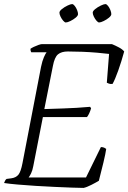

<svg xmlns="http://www.w3.org/2000/svg" viewBox="-24 -920 628 940"><path d="M385 0Q364 0 326.5 -1.5Q289 -3 243 -5Q197 -7 150 -10Q103 -13 62.5 -16.5Q22 -20 -4 -24Q-2 -29 0.5 -34.5Q3 -40 8 -44L31 -47Q54 -50 66 -64.5Q78 -79 86 -121L177 -593Q183 -622 191 -640Q199 -658 204 -664H129Q125 -670 125 -681Q130 -685 141.5 -690.5Q153 -696 164.5 -700Q176 -704 181 -704H524Q541 -697 558 -688Q575 -679 584 -668Q571 -620 555 -575Q539 -530 527 -509Q517 -508 509.5 -510.5Q502 -513 499 -515L510 -656Q486 -659 451.5 -662Q417 -665 379.5 -666.5Q342 -668 308 -668Q277 -668 260 -654Q243 -640 235 -597L193 -386Q248 -388 284 -389Q320 -390 350 -392Q380 -394 417 -397L422 -390Q418 -376 412.5 -364.5Q407 -353 402 -347H186L139 -107Q135 -85 128 -71Q121 -57 116 -51H397L470 -200Q480 -200 487 -196.5Q494 -193 496 -191Q493 -169 482.5 -125Q472 -81 460 -35Q447 -27 423.5 -15Q400 -3 385 0ZM461 -810Q456 -810 448.5 -818.5Q441 -827 435.5 -838.5Q430 -850 430 -858Q430 -866 442.5 -876Q455 -886 470 -893Q485 -900 492 -900Q498 -900 505 -891Q512 -882 516.5 -870.5Q521 -859 521 -851Q521 -843 509.5 -833.5Q498 -824 483.5 -817Q469 -810 461 -810ZM298 -810Q293 -810 285.5 -818.5Q278 -827 272.5 -838.5Q267 -850 267 -858Q267 -866 279.5 -876Q292 -886 307 -893Q322 -900 329 -900Q335 -900 342 -891Q349 -882 353.5 -870.5Q358 -859 358 -851Q358 -843 346.5 -833.5Q335 -824 320.5 -817Q306 -810 298 -810Z"/></svg>

Font: Texturina 72pt 72pt Thin
Style: Italic
Weight: 100
Italic angle: -11°
Designer: Guillermo Torres Carreño
Foundry: Omnibus-Type
Version: Version 1.002; ttfautohint (v1.8.3)